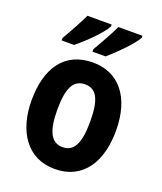

<svg xmlns="http://www.w3.org/2000/svg" viewBox="-143 -924 809 960"><g transform="rotate(20 262.0 -444.0)"><path d="M448 -822V-832H320C305 -800 272 -739 240 -685V-672H310C354 -710 429 -784 448 -822ZM284 -822V-832H155C140 -799 108 -740 76 -685V-672H142C194 -714 263 -782 284 -822ZM486 -340C486 -522 397 -622 263 -622C111 -622 37 -511 37 -340C37 -177 115 -56 261 -56C416 -56 486 -179 486 -340ZM174 -339C174 -454 200 -506 262 -506C324 -506 349 -454 349 -340C349 -226 324 -172 262 -172C201 -172 174 -227 174 -339Z"/></g></svg>

Font: Noto Sans Malayalam UI Condensed
Style: Bold
Weight: 700
Width: 3
Designer: Jelle Bosma - Monotype Design Team
Foundry: Monotype Imaging Inc.
Version: Version 2.104